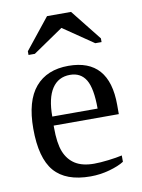

<svg xmlns="http://www.w3.org/2000/svg" viewBox="-81 -752 606 819"><g transform="rotate(-10 222.0 -343.0)"><path d="M127 -231V-222.2Q127 -154.8 141.8 -117.4Q156.7 -80.1 187.7 -60.5Q218.8 -41 269 -41Q295.4 -41 331.5 -45.4Q367.7 -49.8 391.1 -55.2V-27.8Q367.7 -12.7 327.4 -1.5Q287.1 9.8 245.1 9.8Q138.2 9.8 88.6 -47.9Q39.1 -105.5 39.1 -232.9Q39.1 -353 89.4 -412.1Q139.6 -471.2 232.9 -471.2Q409.2 -471.2 409.2 -271V-231ZM232.9 -432.1Q182.1 -432.1 155 -391.1Q127.9 -350.1 127.9 -270H324.2Q324.2 -357.4 301.8 -394.8Q279.3 -432.1 232.9 -432.1ZM73.7 -546.4V-562.5L180.2 -695.8H284.2L390.1 -562.5V-546.4H362.8L231.9 -635.7L101.1 -546.4Z"/></g></svg>

Font: Tinos
Style: Regular
Weight: 400
Designer: Steve Matteson
Foundry: Monotype Imaging Inc.
Version: Version 1.23